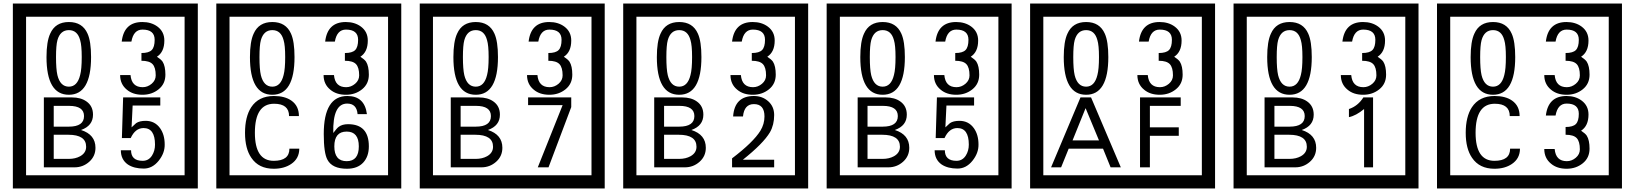

<svg xmlns="http://www.w3.org/2000/svg" viewBox="-20 -980 9280 1090"><path d="M1103 90H53V-960H1103ZM1028 15V-885H128V15ZM497 -656Q497 -442 371 -442Q244 -442 244 -656Q244 -744 265 -789Q294 -855 371 -855Q448 -855 477 -789Q497 -745 497 -656ZM444 -656Q444 -723 435 -752Q420 -809 371 -809Q322 -809 306 -752Q298 -723 298 -656Q298 -587 306 -553Q322 -488 371 -488Q419 -488 435 -554Q444 -587 444 -656ZM919 -556Q919 -504 880.5 -473Q842 -442 789 -442Q734 -442 700 -471Q662 -502 662 -554H721Q727 -485 790 -485Q818 -485 841 -504.5Q864 -524 864 -552Q864 -597 846 -616Q828 -635 783 -635V-679Q825 -679 841.5 -696Q858 -713 858 -754Q858 -812 789 -812Q738 -812 726 -744H671Q684 -855 788 -855Q839 -855 874 -829Q913 -800 913 -750Q913 -685 871 -658Q895 -642 903 -630Q919 -605 919 -556ZM522 -141Q522 -93 486.5 -61.5Q451 -30 403 -30H229V-427H388Q439 -427 471 -404Q508 -378 508 -329Q508 -266 440 -242Q522 -216 522 -141ZM457 -321Q457 -379 372 -379H285V-261H371Q457 -261 457 -321ZM469 -147Q469 -215 368 -215H285V-78H371Q408 -78 435 -93Q469 -112 469 -147ZM915 -160Q916 -111 880.5 -67Q845 -23 796 -23Q741 -23 706 -46Q666 -74 666 -127H724Q724 -67 790 -67Q824 -67 843 -97Q860 -124 860 -159Q860 -253 795 -253Q748 -253 722 -196H672L679 -427H890V-381H733L727 -257Q740 -269 753 -281Q772 -294 807 -294Q859 -294 889 -252Q915 -215 915 -160Z M2258 90H1208V-960H2258ZM2183 15V-885H1283V15ZM1652 -656Q1652 -442 1526 -442Q1399 -442 1399 -656Q1399 -744 1420 -789Q1449 -855 1526 -855Q1603 -855 1632 -789Q1652 -745 1652 -656ZM1599 -656Q1599 -723 1590 -752Q1575 -809 1526 -809Q1477 -809 1461 -752Q1453 -723 1453 -656Q1453 -587 1461 -553Q1477 -488 1526 -488Q1574 -488 1590 -554Q1599 -587 1599 -656ZM2074 -556Q2074 -504 2035.5 -473Q1997 -442 1944 -442Q1889 -442 1855 -471Q1817 -502 1817 -554H1876Q1882 -485 1945 -485Q1973 -485 1996 -504.5Q2019 -524 2019 -552Q2019 -597 2001 -616Q1983 -635 1938 -635V-679Q1980 -679 1996.5 -696Q2013 -713 2013 -754Q2013 -812 1944 -812Q1893 -812 1881 -744H1826Q1839 -855 1943 -855Q1994 -855 2029 -829Q2068 -800 2068 -750Q2068 -685 2026 -658Q2050 -642 2058 -630Q2074 -605 2074 -556ZM1679 -136Q1679 -80 1633 -49Q1593 -22 1534 -22Q1449 -22 1407 -84Q1371 -136 1371 -226Q1371 -317 1406 -371Q1448 -435 1535 -435Q1597 -435 1634 -409Q1677 -379 1677 -321H1621Q1621 -391 1536 -391Q1427 -391 1427 -226Q1427 -67 1534 -67Q1623 -67 1623 -136ZM2074 -149Q2074 -91 2041.5 -56.5Q2009 -22 1950 -22Q1866 -22 1839 -73Q1818 -111 1818 -219Q1818 -435 1952 -435Q2050 -435 2063 -332H2010Q2005 -392 1951 -392Q1868 -392 1872 -225Q1893 -253 1903 -260Q1923 -275 1956 -275Q2074 -275 2074 -149ZM2017 -149Q2017 -233 1948 -233Q1878 -233 1878 -149Q1878 -65 1948 -65Q2017 -65 2017 -149Z M3413 90H2363V-960H3413ZM3338 15V-885H2438V15ZM2807 -656Q2807 -442 2681 -442Q2554 -442 2554 -656Q2554 -744 2575 -789Q2604 -855 2681 -855Q2758 -855 2787 -789Q2807 -745 2807 -656ZM2754 -656Q2754 -723 2745 -752Q2730 -809 2681 -809Q2632 -809 2616 -752Q2608 -723 2608 -656Q2608 -587 2616 -553Q2632 -488 2681 -488Q2729 -488 2745 -554Q2754 -587 2754 -656ZM3229 -556Q3229 -504 3190.5 -473Q3152 -442 3099 -442Q3044 -442 3010 -471Q2972 -502 2972 -554H3031Q3037 -485 3100 -485Q3128 -485 3151 -504.5Q3174 -524 3174 -552Q3174 -597 3156 -616Q3138 -635 3093 -635V-679Q3135 -679 3151.5 -696Q3168 -713 3168 -754Q3168 -812 3099 -812Q3048 -812 3036 -744H2981Q2994 -855 3098 -855Q3149 -855 3184 -829Q3223 -800 3223 -750Q3223 -685 3181 -658Q3205 -642 3213 -630Q3229 -605 3229 -556ZM2832 -141Q2832 -93 2796.5 -61.5Q2761 -30 2713 -30H2539V-427H2698Q2749 -427 2781 -404Q2818 -378 2818 -329Q2818 -266 2750 -242Q2832 -216 2832 -141ZM2767 -321Q2767 -379 2682 -379H2595V-261H2681Q2767 -261 2767 -321ZM2779 -147Q2779 -215 2678 -215H2595V-78H2681Q2718 -78 2745 -93Q2779 -112 2779 -147ZM3223 -372 3094 -30H3033L3174 -383H2978V-427H3223Z M4568 90H3518V-960H4568ZM4493 15V-885H3593V15ZM3962 -656Q3962 -442 3836 -442Q3709 -442 3709 -656Q3709 -744 3730 -789Q3759 -855 3836 -855Q3913 -855 3942 -789Q3962 -745 3962 -656ZM3909 -656Q3909 -723 3900 -752Q3885 -809 3836 -809Q3787 -809 3771 -752Q3763 -723 3763 -656Q3763 -587 3771 -553Q3787 -488 3836 -488Q3884 -488 3900 -554Q3909 -587 3909 -656ZM4384 -556Q4384 -504 4345.5 -473Q4307 -442 4254 -442Q4199 -442 4165 -471Q4127 -502 4127 -554H4186Q4192 -485 4255 -485Q4283 -485 4306 -504.5Q4329 -524 4329 -552Q4329 -597 4311 -616Q4293 -635 4248 -635V-679Q4290 -679 4306.5 -696Q4323 -713 4323 -754Q4323 -812 4254 -812Q4203 -812 4191 -744H4136Q4149 -855 4253 -855Q4304 -855 4339 -829Q4378 -800 4378 -750Q4378 -685 4336 -658Q4360 -642 4368 -630Q4384 -605 4384 -556ZM3987 -141Q3987 -93 3951.5 -61.5Q3916 -30 3868 -30H3694V-427H3853Q3904 -427 3936 -404Q3973 -378 3973 -329Q3973 -266 3905 -242Q3987 -216 3987 -141ZM3922 -321Q3922 -379 3837 -379H3750V-261H3836Q3922 -261 3922 -321ZM3934 -147Q3934 -215 3833 -215H3750V-78H3836Q3873 -78 3900 -93Q3934 -112 3934 -147ZM4375 -30H4136V-81Q4257 -173 4297 -238Q4320 -276 4320 -319Q4320 -389 4260 -389Q4205 -389 4198 -319H4142Q4150 -435 4260 -435Q4308 -435 4341.5 -405Q4375 -375 4375 -327Q4375 -271 4351 -229Q4313 -165 4197 -73H4375Z M5723 90H4673V-960H5723ZM5648 15V-885H4748V15ZM5117 -656Q5117 -442 4991 -442Q4864 -442 4864 -656Q4864 -744 4885 -789Q4914 -855 4991 -855Q5068 -855 5097 -789Q5117 -745 5117 -656ZM5064 -656Q5064 -723 5055 -752Q5040 -809 4991 -809Q4942 -809 4926 -752Q4918 -723 4918 -656Q4918 -587 4926 -553Q4942 -488 4991 -488Q5039 -488 5055 -554Q5064 -587 5064 -656ZM5539 -556Q5539 -504 5500.5 -473Q5462 -442 5409 -442Q5354 -442 5320 -471Q5282 -502 5282 -554H5341Q5347 -485 5410 -485Q5438 -485 5461 -504.5Q5484 -524 5484 -552Q5484 -597 5466 -616Q5448 -635 5403 -635V-679Q5445 -679 5461.5 -696Q5478 -713 5478 -754Q5478 -812 5409 -812Q5358 -812 5346 -744H5291Q5304 -855 5408 -855Q5459 -855 5494 -829Q5533 -800 5533 -750Q5533 -685 5491 -658Q5515 -642 5523 -630Q5539 -605 5539 -556ZM5142 -141Q5142 -93 5106.5 -61.5Q5071 -30 5023 -30H4849V-427H5008Q5059 -427 5091 -404Q5128 -378 5128 -329Q5128 -266 5060 -242Q5142 -216 5142 -141ZM5077 -321Q5077 -379 4992 -379H4905V-261H4991Q5077 -261 5077 -321ZM5089 -147Q5089 -215 4988 -215H4905V-78H4991Q5028 -78 5055 -93Q5089 -112 5089 -147ZM5535 -160Q5536 -111 5500.5 -67Q5465 -23 5416 -23Q5361 -23 5326 -46Q5286 -74 5286 -127H5344Q5344 -67 5410 -67Q5444 -67 5463 -97Q5480 -124 5480 -159Q5480 -253 5415 -253Q5368 -253 5342 -196H5292L5299 -427H5510V-381H5353L5347 -257Q5360 -269 5373 -281Q5392 -294 5427 -294Q5479 -294 5509 -252Q5535 -215 5535 -160Z M6878 90H5828V-960H6878ZM6803 15V-885H5903V15ZM6272 -656Q6272 -442 6146 -442Q6019 -442 6019 -656Q6019 -744 6040 -789Q6069 -855 6146 -855Q6223 -855 6252 -789Q6272 -745 6272 -656ZM6219 -656Q6219 -723 6210 -752Q6195 -809 6146 -809Q6097 -809 6081 -752Q6073 -723 6073 -656Q6073 -587 6081 -553Q6097 -488 6146 -488Q6194 -488 6210 -554Q6219 -587 6219 -656ZM6694 -556Q6694 -504 6655.5 -473Q6617 -442 6564 -442Q6509 -442 6475 -471Q6437 -502 6437 -554H6496Q6502 -485 6565 -485Q6593 -485 6616 -504.5Q6639 -524 6639 -552Q6639 -597 6621 -616Q6603 -635 6558 -635V-679Q6600 -679 6616.5 -696Q6633 -713 6633 -754Q6633 -812 6564 -812Q6513 -812 6501 -744H6446Q6459 -855 6563 -855Q6614 -855 6649 -829Q6688 -800 6688 -750Q6688 -685 6646 -658Q6670 -642 6678 -630Q6694 -605 6694 -556ZM6343 -30H6285L6242 -136H6047L6004 -30H5947L6114 -427H6174ZM6219 -183 6143 -366 6069 -183ZM6683 -379H6508V-257H6672V-209H6508V-30H6452V-427H6683Z M8033 90H6983V-960H8033ZM7958 15V-885H7058V15ZM7427 -656Q7427 -442 7301 -442Q7174 -442 7174 -656Q7174 -744 7195 -789Q7224 -855 7301 -855Q7378 -855 7407 -789Q7427 -745 7427 -656ZM7374 -656Q7374 -723 7365 -752Q7350 -809 7301 -809Q7252 -809 7236 -752Q7228 -723 7228 -656Q7228 -587 7236 -553Q7252 -488 7301 -488Q7349 -488 7365 -554Q7374 -587 7374 -656ZM7849 -556Q7849 -504 7810.5 -473Q7772 -442 7719 -442Q7664 -442 7630 -471Q7592 -502 7592 -554H7651Q7657 -485 7720 -485Q7748 -485 7771 -504.5Q7794 -524 7794 -552Q7794 -597 7776 -616Q7758 -635 7713 -635V-679Q7755 -679 7771.5 -696Q7788 -713 7788 -754Q7788 -812 7719 -812Q7668 -812 7656 -744H7601Q7614 -855 7718 -855Q7769 -855 7804 -829Q7843 -800 7843 -750Q7843 -685 7801 -658Q7825 -642 7833 -630Q7849 -605 7849 -556ZM7452 -141Q7452 -93 7416.5 -61.5Q7381 -30 7333 -30H7159V-427H7318Q7369 -427 7401 -404Q7438 -378 7438 -329Q7438 -266 7370 -242Q7452 -216 7452 -141ZM7387 -321Q7387 -379 7302 -379H7215V-261H7301Q7387 -261 7387 -321ZM7399 -147Q7399 -215 7298 -215H7215V-78H7301Q7338 -78 7365 -93Q7399 -112 7399 -147ZM7775 -30H7724V-361Q7678 -323 7638 -315V-361Q7689 -378 7720 -427H7775Z M9188 90H8138V-960H9188ZM9113 15V-885H8213V15ZM8582 -656Q8582 -442 8456 -442Q8329 -442 8329 -656Q8329 -744 8350 -789Q8379 -855 8456 -855Q8533 -855 8562 -789Q8582 -745 8582 -656ZM8529 -656Q8529 -723 8520 -752Q8505 -809 8456 -809Q8407 -809 8391 -752Q8383 -723 8383 -656Q8383 -587 8391 -553Q8407 -488 8456 -488Q8504 -488 8520 -554Q8529 -587 8529 -656ZM9004 -556Q9004 -504 8965.5 -473Q8927 -442 8874 -442Q8819 -442 8785 -471Q8747 -502 8747 -554H8806Q8812 -485 8875 -485Q8903 -485 8926 -504.5Q8949 -524 8949 -552Q8949 -597 8931 -616Q8913 -635 8868 -635V-679Q8910 -679 8926.5 -696Q8943 -713 8943 -754Q8943 -812 8874 -812Q8823 -812 8811 -744H8756Q8769 -855 8873 -855Q8924 -855 8959 -829Q8998 -800 8998 -750Q8998 -685 8956 -658Q8980 -642 8988 -630Q9004 -605 9004 -556ZM8609 -136Q8609 -80 8563 -49Q8523 -22 8464 -22Q8379 -22 8337 -84Q8301 -136 8301 -226Q8301 -317 8336 -371Q8378 -435 8465 -435Q8527 -435 8564 -409Q8607 -379 8607 -321H8551Q8551 -391 8466 -391Q8357 -391 8357 -226Q8357 -67 8464 -67Q8553 -67 8553 -136ZM9004 -136Q9004 -84 8965.5 -53Q8927 -22 8874 -22Q8819 -22 8785 -51Q8747 -82 8747 -134H8806Q8812 -65 8875 -65Q8903 -65 8926 -84.5Q8949 -104 8949 -132Q8949 -177 8931 -196Q8913 -215 8868 -215V-259Q8910 -259 8926.5 -276Q8943 -293 8943 -334Q8943 -392 8874 -392Q8823 -392 8811 -324H8756Q8769 -435 8873 -435Q8924 -435 8959 -409Q8998 -380 8998 -330Q8998 -265 8956 -238Q8980 -222 8988 -210Q9004 -185 9004 -136Z"/></svg>

Font: Unicode BMP Fallback SIL
Style: Regular
Weight: 400
Foundry: NRSI, SIL International
Version: Version 5.1 Based on Unicode 5.1